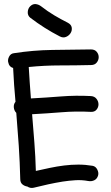

<svg xmlns="http://www.w3.org/2000/svg" viewBox="-20 -924 548 949"><path d="M44.9 -587.9Q25.4 -593.8 21.5 -613.3Q16.6 -627 24.4 -643.1Q32.2 -659.2 48.8 -661.1Q143.6 -675.8 238.8 -677.2Q334 -678.7 429.7 -679.7Q448.2 -679.7 458 -668Q467.8 -656.2 467.8 -641.6Q467.8 -627 458 -614.7Q448.2 -602.5 429.7 -602.5Q353.5 -600.6 276.4 -600.6Q199.2 -600.6 122.1 -592.8Q124 -553.7 127 -515.1Q129.9 -476.6 132.8 -437.5Q207 -441.4 280.8 -447.3Q354.5 -453.1 428.7 -449.2Q447.3 -448.2 457 -435.5Q466.8 -422.9 466.8 -408.2Q466.8 -393.6 457 -381.8Q447.3 -370.1 428.7 -371.1Q355.5 -375 283.7 -369.1Q211.9 -363.3 138.7 -359.4Q144.5 -289.1 149.9 -219.2Q155.3 -149.4 157.2 -79.1Q191.4 -86.9 226.6 -94.2Q261.7 -101.6 296.9 -106Q332 -110.4 367.2 -110.4Q402.3 -110.4 437.5 -104.5Q453.1 -101.6 460.9 -85.9Q468.8 -70.3 464.8 -56.6Q460 -40 446.3 -33.2Q432.6 -26.4 416 -29.3Q384.8 -35.2 352.5 -33.2Q320.3 -31.2 289.1 -26.4Q252.9 -20.5 217.3 -12.7Q181.6 -4.9 146.5 3.9Q129.9 7.8 115.2 -2Q101.6 -3.9 90.8 -12.7Q80.1 -21.5 80.1 -39.1Q78.1 -122.1 72.8 -203.1Q67.4 -284.2 60.5 -366.2Q49.8 -377 48.3 -393.1Q46.9 -409.2 56.6 -420.9Q48.8 -503.9 44.9 -587.9ZM183.6 -892.6Q214.8 -868.2 247.6 -848.6Q280.3 -829.1 315.4 -811.5Q332 -802.7 334.5 -788.1Q336.9 -773.4 329.1 -760.7Q321.3 -748 306.6 -741.7Q292 -735.4 275.4 -744.1Q199.2 -783.2 128.9 -836.9Q116.2 -847.7 117.2 -864.7Q118.2 -881.8 128.9 -892.6Q141.6 -905.3 156.2 -903.8Q170.9 -902.3 183.6 -892.6Z"/></svg>

Font: Schoolbell
Style: Regular
Weight: 400
Designer: Font Diner, Inc
Foundry: Font Diner, Inc
Version: Version 1.000